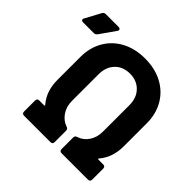

<svg xmlns="http://www.w3.org/2000/svg" viewBox="-198 -903 1078 1078"><g transform="rotate(45 341.0 -364.0)"><path d="M117 -17V-104Q117 -121 134 -121H171Q175 -121 176 -123Q177 -125 174 -128Q124 -186 124 -274V-457Q124 -531 157 -588Q190 -645 249.5 -676.5Q309 -708 387 -708Q466 -708 525.5 -676.5Q585 -645 618 -588Q651 -531 651 -457V-274Q651 -186 601 -128Q598 -125 599 -123Q600 -121 604 -121H641Q658 -121 658 -104V-17Q658 0 641 0H432Q415 0 415 -17V-109Q415 -123 430 -127Q465 -138 487.5 -171Q510 -204 510 -250V-460Q510 -518 476 -553Q442 -588 387 -588Q332 -588 298.5 -553Q265 -518 265 -460V-250Q265 -204 287.5 -171Q310 -138 345 -126Q360 -122 360 -108V-17Q360 0 343 0H134Q117 0 117 -17ZM-17 -616Q-17 -621 -14 -625L35 -716Q41 -728 55 -728H156Q163 -728 167 -725Q171 -722 171 -717Q171 -712 167 -707L103 -616Q95 -605 82 -605H-2Q-17 -605 -17 -616Z"/></g></svg>

Font: Barlow
Style: Bold
Weight: 700
Designer: Jeremy Tribby
Foundry: Jeremy Tribby
Version: Version 1.101 August 23, 2024